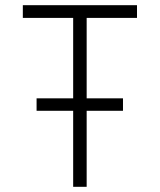

<svg xmlns="http://www.w3.org/2000/svg" viewBox="-20 -720 617 740"><path d="M314 -651V-341H454V-293H314V0H262V-293H121V-341H262V-651H68V-700H508V-651Z"/></svg>

Font: Transpass ExtraLight
Style: Regular
Weight: 200
Designer: Delve Withrington
Foundry: Delve Fonts
Version: Version 1.001;December 18, 2019;FontCreator 12.0.0.2547 64-b